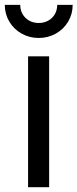

<svg xmlns="http://www.w3.org/2000/svg" viewBox="-40 -781 323 801"><path d="M77.1 -545.9H165V0H77.1ZM-20 -760.7H44.4Q44.4 -738.8 54.4 -721.7Q64.5 -704.6 82 -694.8Q99.6 -685.1 121.6 -685.1Q143.6 -685.1 161.1 -694.8Q178.7 -704.6 188.7 -721.7Q198.7 -738.8 198.7 -760.7H263.2Q263.2 -722.7 244.4 -690.9Q225.6 -659.2 193.1 -640.9Q160.6 -622.6 121.6 -622.6Q82.5 -622.6 50 -640.9Q17.6 -659.2 -1.2 -690.9Q-20 -722.7 -20 -760.7Z"/></svg>

Font: Inter RS Variable
Style: Regular
Weight: 400
Designer: Rasmus Andersson (customised by Maria Ramos and Noel Pretorius)
Foundry: rsms
Version: Version 3.001;Glyphs 3.2.3 (3260)